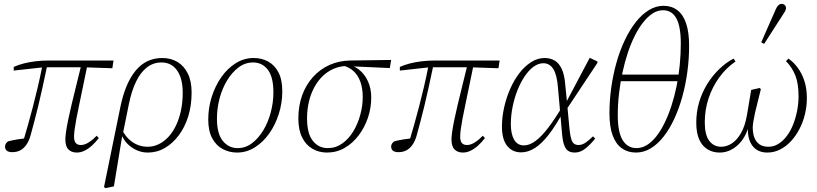

<svg xmlns="http://www.w3.org/2000/svg" viewBox="-20 -776 4227 993"><path d="M43 11Q25 11 15.5 3.5Q6 -4 6 -18Q6 -27 11 -34Q16 -41 22 -45Q45 -51 70 -55Q95 -59 120 -62L115 -47L98 -38Q112 -85 125 -131Q138 -177 150.5 -225Q163 -273 175.5 -326Q188 -379 200 -441H225Q211 -375 199.5 -322Q188 -269 177.5 -226.5Q167 -184 157.5 -148Q148 -112 139 -79Q131 -49 117.5 -29Q104 -9 86 1Q68 11 43 11ZM51 -411V-430Q76 -441 103.5 -448Q131 -455 163.5 -459Q196 -463 234 -463H567L561 -423L414 -428H205ZM377 13Q350 13 334 -3Q318 -19 318 -55Q318 -69 321.5 -94Q325 -119 332 -153.5Q339 -188 349.5 -232Q360 -276 373 -328.5Q386 -381 401 -442L433 -444Q420 -382 409.5 -330Q399 -278 390 -236Q381 -194 375 -162Q369 -130 366 -107Q363 -84 363 -70Q363 -46 372 -36Q381 -26 398 -26Q418 -26 439.5 -40Q461 -54 480 -74L491 -62Q475 -41 456.5 -24Q438 -7 418 3Q398 13 377 13Z M525 197 518 191 602 -220Q627 -344 681 -410Q735 -476 819 -476Q864 -476 898 -455.5Q932 -435 951.5 -395.5Q971 -356 971 -297Q971 -230 953.5 -174Q936 -118 904.5 -76Q873 -34 832.5 -10.5Q792 13 745 13Q698 13 658 -16Q618 -45 601 -98L606 -114Q629 -66 664.5 -41.5Q700 -17 744 -17Q774 -17 801.5 -30.5Q829 -44 851.5 -68.5Q874 -93 890.5 -127.5Q907 -162 916 -205Q925 -248 925 -296Q925 -370 896 -411.5Q867 -453 815 -453Q773 -453 740 -427.5Q707 -402 684 -354.5Q661 -307 647 -240L615 -82L613 -79L569 188Z M1206 13Q1167 13 1133 -4.5Q1099 -22 1078 -60Q1057 -98 1057 -158Q1057 -217 1074.5 -273.5Q1092 -330 1124 -376Q1156 -422 1199 -449Q1242 -476 1292 -476Q1333 -476 1366.5 -458Q1400 -440 1420 -402Q1440 -364 1440 -304Q1440 -244 1422 -187Q1404 -130 1372 -85Q1340 -40 1297.5 -13.5Q1255 13 1206 13ZM1209 -10Q1250 -10 1283.5 -35.5Q1317 -61 1342 -102.5Q1367 -144 1380.5 -195.5Q1394 -247 1394 -298Q1394 -378 1365 -415.5Q1336 -453 1289 -453Q1248 -453 1214 -427.5Q1180 -402 1154.5 -360Q1129 -318 1115.5 -266.5Q1102 -215 1102 -162Q1102 -84 1132.5 -47Q1163 -10 1209 -10Z M1671 13Q1630 13 1596 -6.5Q1562 -26 1542.5 -65.5Q1523 -105 1523 -163Q1523 -228 1542.5 -282.5Q1562 -337 1598.5 -377.5Q1635 -418 1684 -440Q1733 -462 1791 -463L2003 -466L1996 -424L1798 -433L1775 -435Q1737 -434 1705 -420Q1673 -406 1648 -381.5Q1623 -357 1605 -323.5Q1587 -290 1577.5 -249.5Q1568 -209 1568 -164Q1568 -85 1598 -47.5Q1628 -10 1675 -10Q1716 -10 1749.5 -33.5Q1783 -57 1806.5 -95.5Q1830 -134 1843 -181Q1856 -228 1856 -274Q1856 -320 1843.5 -354Q1831 -388 1807.5 -409Q1784 -430 1752 -437L1766 -445Q1806 -440 1836 -416.5Q1866 -393 1883 -355.5Q1900 -318 1900 -272Q1900 -218 1883 -167.5Q1866 -117 1835 -76Q1804 -35 1762.5 -11Q1721 13 1671 13Z M2040 11Q2022 11 2012.5 3.5Q2003 -4 2003 -18Q2003 -27 2008 -34Q2013 -41 2019 -45Q2042 -51 2067 -55Q2092 -59 2117 -62L2112 -47L2095 -38Q2109 -85 2122 -131Q2135 -177 2147.5 -225Q2160 -273 2172.5 -326Q2185 -379 2197 -441H2222Q2208 -375 2196.5 -322Q2185 -269 2174.5 -226.5Q2164 -184 2154.5 -148Q2145 -112 2136 -79Q2128 -49 2114.5 -29Q2101 -9 2083 1Q2065 11 2040 11ZM2048 -411V-430Q2073 -441 2100.5 -448Q2128 -455 2160.5 -459Q2193 -463 2231 -463H2564L2558 -423L2411 -428H2202ZM2374 13Q2347 13 2331 -3Q2315 -19 2315 -55Q2315 -69 2318.5 -94Q2322 -119 2329 -153.5Q2336 -188 2346.5 -232Q2357 -276 2370 -328.5Q2383 -381 2398 -442L2430 -444Q2417 -382 2406.5 -330Q2396 -278 2387 -236Q2378 -194 2372 -162Q2366 -130 2363 -107Q2360 -84 2360 -70Q2360 -46 2369 -36Q2378 -26 2395 -26Q2415 -26 2436.5 -40Q2458 -54 2477 -74L2488 -62Q2472 -41 2453.5 -24Q2435 -7 2415 3Q2395 13 2374 13Z M2675 12Q2630 12 2603 -21.5Q2576 -55 2576 -122Q2576 -169 2587 -219Q2598 -269 2618 -315Q2638 -361 2665.5 -397Q2693 -433 2726.5 -454.5Q2760 -476 2797 -476Q2826 -476 2848.5 -463Q2871 -450 2885.5 -419Q2900 -388 2904 -332L2913 -242L2914 -230L2925 -113Q2930 -62 2939.5 -44Q2949 -26 2972 -26Q2991 -26 3009.5 -39Q3028 -52 3047 -71L3058 -59Q3035 -30 3008.5 -8.5Q2982 13 2953 13Q2931 13 2917.5 3.5Q2904 -6 2896.5 -29.5Q2889 -53 2886 -94L2866 -320Q2861 -388 2842 -418.5Q2823 -449 2790 -449Q2764 -449 2739 -430.5Q2714 -412 2693 -380.5Q2672 -349 2656 -308.5Q2640 -268 2631 -223Q2622 -178 2622 -134Q2622 -83 2639 -53.5Q2656 -24 2690 -24Q2718 -24 2749 -46.5Q2780 -69 2815.5 -115.5Q2851 -162 2892 -231L2901 -205H2897Q2856 -129 2819 -81Q2782 -33 2746.5 -10.5Q2711 12 2675 12ZM2908 -207 2904 -239 3030 -477 3070 -458V-451Z M3269 13Q3227 13 3196 -9Q3165 -31 3148.5 -76Q3132 -121 3132 -190Q3132 -257 3141.5 -324Q3151 -391 3168.5 -453Q3186 -515 3211.5 -568.5Q3237 -622 3268 -661.5Q3299 -701 3335.5 -723.5Q3372 -746 3412 -746Q3453 -746 3483 -723.5Q3513 -701 3528.5 -655Q3544 -609 3544 -539Q3544 -472 3535 -405Q3526 -338 3509 -276.5Q3492 -215 3467.5 -162Q3443 -109 3412.5 -70Q3382 -31 3346 -9Q3310 13 3269 13ZM3272 -10Q3300 -10 3326 -26Q3352 -42 3375 -71.5Q3398 -101 3417.5 -141Q3437 -181 3452.5 -228.5Q3468 -276 3479 -329.5Q3490 -383 3495.5 -439Q3501 -495 3501 -551Q3501 -639 3478 -681Q3455 -723 3409 -723Q3381 -723 3355.5 -706.5Q3330 -690 3306.5 -660.5Q3283 -631 3263 -591Q3243 -551 3227 -503Q3211 -455 3199.5 -401.5Q3188 -348 3181.5 -292Q3175 -236 3175 -181Q3175 -92 3200.5 -51Q3226 -10 3272 -10ZM3167 -356 3171 -390H3507L3503 -356Z M3702 13Q3667 13 3639.5 -3.5Q3612 -20 3596.5 -54Q3581 -88 3581 -142Q3581 -198 3596 -248Q3611 -298 3637.5 -341Q3664 -384 3699 -418Q3734 -452 3774 -473L3784 -458Q3736 -425 3700.5 -376.5Q3665 -328 3645 -268.5Q3625 -209 3625 -143Q3625 -79 3648 -48Q3671 -17 3710 -17Q3738 -17 3764.5 -34Q3791 -51 3812 -87Q3833 -123 3843 -180L3865 -311L3909 -321L3915 -315L3885 -193Q3879 -166 3876 -146.5Q3873 -127 3873 -118Q3873 -87 3881.5 -64.5Q3890 -42 3908 -29.5Q3926 -17 3954 -17Q3982 -17 4006 -32Q4030 -47 4049.5 -73Q4069 -99 4082 -132Q4095 -165 4102.5 -202.5Q4110 -240 4110 -278Q4110 -344 4093.5 -385.5Q4077 -427 4045 -460L4058 -473Q4086 -453 4107 -424Q4128 -395 4140.5 -356.5Q4153 -318 4153 -268Q4153 -226 4143 -185Q4133 -144 4114.5 -108.5Q4096 -73 4070.5 -45.5Q4045 -18 4014 -2.5Q3983 13 3948 13Q3914 13 3890.5 -3.5Q3867 -20 3856 -51.5Q3845 -83 3849 -127L3854 -128Q3835 -60 3793.5 -23.5Q3752 13 3702 13ZM3917 -557Q3935 -598 3952.5 -638Q3970 -678 3988 -718Q3993 -731 3998 -739Q4003 -747 4009 -751.5Q4015 -756 4022 -756Q4032 -756 4038.5 -750Q4045 -744 4045 -734Q4045 -726 4040 -717Q4035 -708 4022 -689Q4000 -654 3977 -619Q3954 -584 3932 -549Z"/></svg>

Font: Source Serif 4 36pt Light
Style: Italic
Weight: 300
Italic angle: -12°
Designer: Frank Grießhammer
Foundry: Adobe Systems Incorporated
Version: Version 4.004;hotconv 1.0.116;makeotfexe 2.5.65601